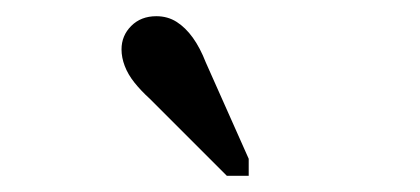

<svg xmlns="http://www.w3.org/2000/svg" viewBox="-20 -832 518 237"><path d="M234 -755 287 -636V-615H260L165 -710Q154 -720 146 -730Q138 -740 134 -750.5Q130 -761 130 -771Q130 -788 142 -800Q154 -812 173 -812Q187 -812 198 -805Q209 -798 218 -785.5Q227 -773 234 -755Z"/></svg>

Font: Roboto Serif SemiCondensed Light
Style: Regular
Weight: 300
Width: 4
Designer: Greg Gazdowicz
Foundry: Commercial Type
Version: Version 1.007